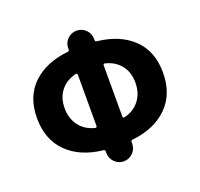

<svg xmlns="http://www.w3.org/2000/svg" viewBox="-135 -921 1146 1098"><g transform="rotate(-20 438.0 -372.5)"><path d="M526.4 -538.1Q522.5 -539.1 519.5 -536.6Q516.6 -534.2 516.6 -530.3V-217.8Q516.6 -213.9 519.5 -211.4Q522.5 -209 526.4 -210Q585 -223.6 619.1 -267.6Q653.3 -311.5 653.3 -376Q653.3 -439.5 619.1 -481.9Q585 -524.4 526.4 -538.1ZM349.6 -210Q353.5 -209 356.4 -211.4Q359.4 -213.9 359.4 -217.8V-530.3Q359.4 -534.2 356.4 -536.6Q353.5 -539.1 349.6 -538.1Q291 -524.4 256.8 -481.9Q222.7 -439.5 222.7 -376Q222.7 -311.5 256.8 -267.6Q291 -223.6 349.6 -210ZM516.6 -691.4V-683.6Q516.6 -673.8 526.4 -672.9Q663.1 -658.2 742.2 -582Q821.3 -505.9 821.3 -376Q821.3 -245.1 742.2 -167Q663.1 -88.9 526.4 -74.2Q516.6 -73.2 516.6 -63.5V-53.7Q516.6 -21.5 493.7 2Q470.7 25.4 438 25.4Q405.3 25.4 382.3 2Q359.4 -21.5 359.4 -53.7V-63.5Q359.4 -73.2 349.6 -74.2Q212.9 -88.9 133.8 -167Q54.7 -245.1 54.7 -376Q54.7 -505.9 133.8 -582Q212.9 -658.2 349.6 -672.9Q359.4 -673.8 359.4 -683.6V-691.4Q359.4 -723.6 382.3 -746.6Q405.3 -769.5 438 -769.5Q470.7 -769.5 493.7 -746.6Q516.6 -723.6 516.6 -691.4Z"/></g></svg>

Font: Gen Jyuu GothicX Heavy
Style: Bold
Weight: 900
Designer: [Source Han Sans]
Ryoko NISHIZUKA  (kana & ideographs); Paul D. Hunt (Latin, Greek & Cyrillic); Wenlong ZHANG  (bopomofo
Version: Version 1.002.20150607